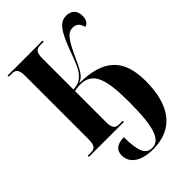

<svg xmlns="http://www.w3.org/2000/svg" viewBox="-278 -832 1192 1192"><g transform="rotate(-45 318.5 -235.5)"><path d="M336 249C514 249 603 129 603 -84C603 -279 510 -364 300 -366C346 -383 357 -409 411 -525C456 -622 484 -639 515 -639C554 -639 569 -613 574 -587C599 -590 612 -616 612 -647C612 -692 586 -720 540 -720C481 -720 452 -672 407 -557C379 -483 361 -423 324 -392C305 -374 283 -366 248 -364V-637C248 -696 269 -704 300 -704H327V-714H20V-704H44C76 -704 96 -696 96 -637V-78C96 -18 76 -10 44 -10H20V0H327V-10H300C268 -10 248 -18 248 -78V-350C259 -353 280 -356 299 -356C412 -356 438 -262 438 -62C438 159 407 239 337 239C281 239 260 188 260 67C197 67 170 94 170 138C170 200 223 249 336 249Z"/></g></svg>

Font: Noto Serif Display ExtraCondensed ExtraBold
Style: Regular
Weight: 800
Width: 2
Designer: Monotype Design Team
Foundry: Monotype Imaging Inc.
Version: Version 2.009